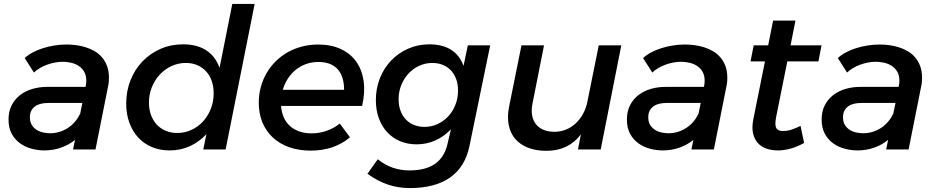

<svg xmlns="http://www.w3.org/2000/svg" viewBox="-20 -762 4772 979"><path d="M352.5 0 362.5 -49Q333 -24 292.2 -9.5Q251.5 5 206.5 5Q174.5 5 141.8 -3.5Q109 -12 82.8 -30.8Q56.5 -49.5 40 -79.5Q23.5 -109.5 23.5 -152.5Q23.5 -194.5 39.8 -225.8Q56 -257 83.2 -277.8Q110.5 -298.5 146 -308.8Q181.5 -319 220.5 -319H416L417 -323Q420 -336.5 420 -350Q420 -378 409 -396.5Q398 -415 380.8 -426.2Q363.5 -437.5 342 -442.2Q320.5 -447 300 -447Q280 -447 259.2 -443Q238.5 -439 219 -431.8Q199.5 -424.5 182.8 -414.5Q166 -404.5 153 -392L106 -466Q122.5 -481.5 146.2 -494.2Q170 -507 198 -516Q226 -525 257 -530Q288 -535 319.5 -535Q343 -535 368 -531.8Q393 -528.5 417 -521Q441 -513.5 462.5 -501Q484 -488.5 500.2 -469.5Q516.5 -450.5 526 -425Q535.5 -399.5 535.5 -365.5Q535.5 -356.5 534.8 -345.8Q534 -335 531.5 -324L467 0ZM236 -82.5Q260 -82.5 283 -89.5Q306 -96.5 326 -109.5Q346 -122.5 361.8 -140.8Q377.5 -159 387.5 -181V-176L400 -237H225.5Q206.5 -237 189.8 -233.2Q173 -229.5 160.2 -220.8Q147.5 -212 140 -198.2Q132.5 -184.5 132.5 -164Q132.5 -139.5 142.8 -123.8Q153 -108 168.5 -98.8Q184 -89.5 202.2 -86Q220.5 -82.5 236 -82.5Z M844.5 5Q795 5 754.2 -12.2Q713.5 -29.5 684.5 -61Q655.5 -92.5 639.5 -136.5Q623.5 -180.5 623.5 -234Q623.5 -298 645.5 -353.2Q667.5 -408.5 706.5 -449Q745.5 -489.5 798.5 -512.8Q851.5 -536 913.5 -536Q984.5 -536 1031.5 -505.5Q1078.5 -475 1099.5 -416L1164.5 -742H1278.5L1130.5 0H1016.5L1032.5 -78Q996.5 -39 948.8 -17Q901 5 844.5 5ZM883.5 -84Q922.5 -84 956.5 -99.8Q990.5 -115.5 1015.5 -143Q1040.5 -170.5 1055 -207.2Q1069.5 -244 1069.5 -286Q1069.5 -321 1059.5 -349.5Q1049.5 -378 1030.8 -398.2Q1012 -418.5 986 -429.8Q960 -441 927.5 -441Q888.5 -441 854.2 -425Q820 -409 794.5 -381.5Q769 -354 754.2 -317.2Q739.5 -280.5 739.5 -239Q739.5 -204 750 -175.5Q760.5 -147 779.2 -126.8Q798 -106.5 824.8 -95.2Q851.5 -84 883.5 -84Z M1564.5 6Q1504 6 1455 -11.2Q1406 -28.5 1371.5 -60.5Q1337 -92.5 1318.2 -137.5Q1299.5 -182.5 1299.5 -238Q1299.5 -280.5 1310 -318.8Q1320.5 -357 1339.8 -390Q1359 -423 1386.2 -449.8Q1413.5 -476.5 1447 -495.5Q1480.5 -514.5 1520 -524.8Q1559.5 -535 1602.5 -535Q1668 -535 1717.2 -512.2Q1766.5 -489.5 1796 -448.2Q1825.5 -407 1834 -349.5Q1842.5 -292 1826.5 -222H1413Q1415.5 -189.5 1427 -163.5Q1438.5 -137.5 1458.5 -119.5Q1478.5 -101.5 1506.2 -91.8Q1534 -82 1568.5 -82Q1608.5 -82 1645.5 -95Q1682.5 -108 1712.5 -132L1764.5 -62Q1724.5 -28 1674.2 -11Q1624 6 1564.5 6ZM1603.5 -446Q1570.5 -446 1541.5 -435.8Q1512.5 -425.5 1489 -406.8Q1465.5 -388 1448.2 -361.8Q1431 -335.5 1422 -304H1734.5Q1734.5 -373.5 1701 -409.8Q1667.5 -446 1603.5 -446Z M2069.5 197Q2010.5 197 1958 179.2Q1905.5 161.5 1853.5 124L1906.5 50Q1941 78.5 1981.8 92.8Q2022.5 107 2068.5 107Q2148.5 107 2196.5 74.5Q2244.5 42 2260.5 -23L2279.5 -103Q2244 -65.5 2199.5 -45.8Q2155 -26 2104.5 -26Q2058 -26 2019.8 -42.2Q1981.5 -58.5 1954 -88.2Q1926.5 -118 1911.5 -159.5Q1896.5 -201 1896.5 -251Q1896.5 -311.5 1917.2 -363.5Q1938 -415.5 1974.8 -453.8Q2011.5 -492 2061.5 -514Q2111.5 -536 2169.5 -536Q2236 -536 2280 -508.2Q2324 -480.5 2343.5 -426L2365.5 -531H2479.5L2373.5 -16Q2351.5 89.5 2274.8 143.2Q2198 197 2069.5 197ZM2144.5 -115Q2180 -115 2211.2 -129.5Q2242.5 -144 2265.8 -169Q2289 -194 2302.2 -227.8Q2315.5 -261.5 2315.5 -300Q2315.5 -332 2306.2 -358Q2297 -384 2279.8 -402.5Q2262.5 -421 2238.2 -431Q2214 -441 2184.5 -441Q2149 -441 2117.5 -426.5Q2086 -412 2062.8 -386.8Q2039.5 -361.5 2026 -328Q2012.5 -294.5 2012.5 -256Q2012.5 -224 2022 -198Q2031.5 -172 2048.8 -153.5Q2066 -135 2090.5 -125Q2115 -115 2144.5 -115Z M2766 7Q2712 7 2671.8 -9Q2631.5 -25 2606.8 -54.2Q2582 -83.5 2573.8 -125.5Q2565.5 -167.5 2576 -219L2639 -531H2754L2695 -233Q2688.5 -200.5 2693.2 -174Q2698 -147.5 2712.8 -128.8Q2727.5 -110 2751.2 -100Q2775 -90 2807 -90Q2838 -90 2865.2 -101Q2892.5 -112 2914.5 -132Q2936.5 -152 2952.2 -180.2Q2968 -208.5 2975 -243L3033 -531H3148L3043 0H2927L2942 -77Q2879 7 2766 7Z M3505.5 0 3515.5 -49Q3486 -24 3445.2 -9.5Q3404.5 5 3359.5 5Q3327.5 5 3294.8 -3.5Q3262 -12 3235.8 -30.8Q3209.5 -49.5 3193 -79.5Q3176.5 -109.5 3176.5 -152.5Q3176.5 -194.5 3192.8 -225.8Q3209 -257 3236.2 -277.8Q3263.5 -298.5 3299 -308.8Q3334.5 -319 3373.5 -319H3569L3570 -323Q3573 -336.5 3573 -350Q3573 -378 3562 -396.5Q3551 -415 3533.8 -426.2Q3516.5 -437.5 3495 -442.2Q3473.5 -447 3453 -447Q3433 -447 3412.2 -443Q3391.5 -439 3372 -431.8Q3352.5 -424.5 3335.8 -414.5Q3319 -404.5 3306 -392L3259 -466Q3275.5 -481.5 3299.2 -494.2Q3323 -507 3351 -516Q3379 -525 3410 -530Q3441 -535 3472.5 -535Q3496 -535 3521 -531.8Q3546 -528.5 3570 -521Q3594 -513.5 3615.5 -501Q3637 -488.5 3653.2 -469.5Q3669.5 -450.5 3679 -425Q3688.5 -399.5 3688.5 -365.5Q3688.5 -356.5 3687.8 -345.8Q3687 -335 3684.5 -324L3620 0ZM3389 -82.5Q3413 -82.5 3436 -89.5Q3459 -96.5 3479 -109.5Q3499 -122.5 3514.8 -140.8Q3530.5 -159 3540.5 -181V-176L3553 -237H3378.5Q3359.5 -237 3342.8 -233.2Q3326 -229.5 3313.2 -220.8Q3300.5 -212 3293 -198.2Q3285.5 -184.5 3285.5 -164Q3285.5 -139.5 3295.8 -123.8Q3306 -108 3321.5 -98.8Q3337 -89.5 3355.2 -86Q3373.5 -82.5 3389 -82.5Z M4036 -657 4011 -531H4169L4153 -449H3994.5L3937 -163Q3933 -141.5 3933.8 -128Q3934.5 -114.5 3939.5 -107Q3944.5 -99.5 3953.2 -96.8Q3962 -94 3974 -94Q3995 -94 4016 -101Q4037 -108 4062 -120L4080 -33Q4044.5 -13.5 4010.8 -4.2Q3977 5 3946 5Q3914.5 5 3888 -4.2Q3861.5 -13.5 3844 -33Q3826.5 -52.5 3819.8 -82.2Q3813 -112 3821 -153L3880.5 -449H3807L3823 -531H3897L3922 -657Z M4498.5 0 4508.5 -49Q4479 -24 4438.2 -9.5Q4397.5 5 4352.5 5Q4320.5 5 4287.8 -3.5Q4255 -12 4228.8 -30.8Q4202.5 -49.5 4186 -79.5Q4169.5 -109.5 4169.5 -152.5Q4169.5 -194.5 4185.8 -225.8Q4202 -257 4229.2 -277.8Q4256.5 -298.5 4292 -308.8Q4327.5 -319 4366.5 -319H4562L4563 -323Q4566 -336.5 4566 -350Q4566 -378 4555 -396.5Q4544 -415 4526.8 -426.2Q4509.5 -437.5 4488 -442.2Q4466.5 -447 4446 -447Q4426 -447 4405.2 -443Q4384.5 -439 4365 -431.8Q4345.5 -424.5 4328.8 -414.5Q4312 -404.5 4299 -392L4252 -466Q4268.5 -481.5 4292.2 -494.2Q4316 -507 4344 -516Q4372 -525 4403 -530Q4434 -535 4465.5 -535Q4489 -535 4514 -531.8Q4539 -528.5 4563 -521Q4587 -513.5 4608.5 -501Q4630 -488.5 4646.2 -469.5Q4662.5 -450.5 4672 -425Q4681.5 -399.5 4681.5 -365.5Q4681.5 -356.5 4680.8 -345.8Q4680 -335 4677.5 -324L4613 0ZM4382 -82.5Q4406 -82.5 4429 -89.5Q4452 -96.5 4472 -109.5Q4492 -122.5 4507.8 -140.8Q4523.5 -159 4533.5 -181V-176L4546 -237H4371.5Q4352.5 -237 4335.8 -233.2Q4319 -229.5 4306.2 -220.8Q4293.5 -212 4286 -198.2Q4278.5 -184.5 4278.5 -164Q4278.5 -139.5 4288.8 -123.8Q4299 -108 4314.5 -98.8Q4330 -89.5 4348.2 -86Q4366.5 -82.5 4382 -82.5Z"/></svg>

Font: Argentum Sans
Style: Italic
Weight: 400
Italic angle: -11.3099°
Designer: Julieta Ulanovsky, Owen Earl, Rasmus Andersson, Cristiano Sobral
Foundry: The Argentum Sans Project Authors
Version: Version 3.131; ttfautohint (v1.8.4.7-5d5b-dirty)